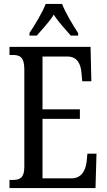

<svg xmlns="http://www.w3.org/2000/svg" viewBox="-20 -951 539 971"><path d="M129 -784V-771H166C194 -804 228 -838 252 -877C276 -838 310 -804 338 -771H375V-784C350 -822 311 -886 294 -931H211C194 -886 154 -822 129 -784ZM28 0H463L468 -174H422L418 -132C412 -88 392 -49 341 -49H195V-350H384V-398H195V-665H322C371 -665 389 -626 392 -582L396 -540H442L438 -714H28V-673H45C78 -673 103 -664 103 -602V-107C103 -52 81 -41 45 -41H28Z"/></svg>

Font: Noto Serif Ethiopic XCn
Style: Regular
Weight: 400
Width: 2
Designer: Monotype Design Team
Foundry: Monotype Imaging Inc.
Version: Version 2.102